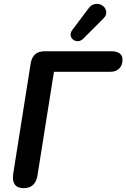

<svg xmlns="http://www.w3.org/2000/svg" viewBox="-20 -972 658 1000"><path d="M103 8Q70 8 56.5 -12Q43 -32 49 -68L140 -643Q151 -705 212 -705H561Q588 -705 603 -694Q618 -683 618 -662Q618 -632 601 -615Q584 -598 554 -598H261L175 -57Q164 8 103 8ZM518 -875 414 -771Q401 -758 386.5 -757.5Q372 -757 361 -765.5Q350 -774 348 -787.5Q346 -801 356 -815L441 -928Q454 -946 470.5 -950Q487 -954 501.5 -949Q516 -944 525 -932Q534 -920 533.5 -905Q533 -890 518 -875Z"/></svg>

Font: Nunito Variable Extra Light
Style: Italic
Weight: 200
Italic angle: -9°
Designer: Vernon Adams
Foundry: Vernon Adams
Version: Version 3.602